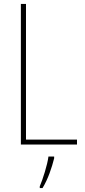

<svg xmlns="http://www.w3.org/2000/svg" viewBox="-20 -734 431 975"><path d="M86 0H371V-25H112V-714H86ZM255 70V61H226C221 102 197 178 182 212V221H196C224 175 243 118 255 70Z"/></svg>

Font: Noto Sans Armenian Condensed Thin
Style: Regular
Weight: 100
Width: 3
Designer: Monotype Design Team
Foundry: Monotype Imaging Inc.
Version: Version 2.008